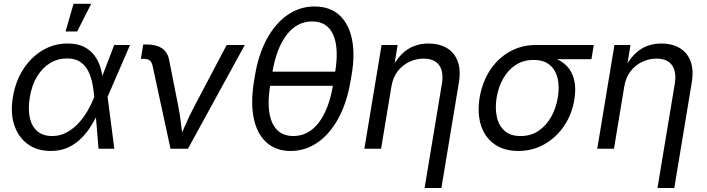

<svg xmlns="http://www.w3.org/2000/svg" viewBox="-20 -773 3677 998"><path d="M243.7 11.7Q172.9 11.7 123.8 -24.2Q74.7 -60.1 54 -123.3Q33.2 -186.5 46.9 -268.1Q60.5 -350.6 101.1 -413.3Q141.6 -476.1 201.2 -511.5Q260.7 -546.9 332 -546.9Q383.8 -546.9 418.2 -528.8Q452.6 -510.7 473.4 -481.2Q494.1 -451.7 503.7 -417Q513.2 -382.3 515.6 -349.1H546.9L539.1 -271L574.2 0H492.2L469.7 -271Q467.3 -302.2 460.7 -336.7Q454.1 -371.1 439.7 -401.4Q425.3 -431.6 398.4 -450.4Q371.6 -469.2 328.1 -469.2Q279.8 -469.2 239.7 -444.6Q199.7 -419.9 172.1 -374.3Q144.5 -328.6 134.8 -266.1Q125 -205.6 135 -160.6Q145 -115.7 174.3 -90.8Q203.6 -65.9 250.5 -65.9Q293 -65.9 328.1 -85.4Q363.3 -105 390.6 -135.5Q418 -166 437.7 -201.2Q457.5 -236.3 469.7 -268.1L573.7 -539.1H655.8L538.6 -268.1L521 -191.9H493.2Q478 -159.2 456.5 -123.5Q435.1 -87.9 405.3 -57.1Q375.5 -26.4 335.7 -7.3Q295.9 11.7 243.7 11.7ZM320.8 -609.4 362.3 -753.4H454.1L381.3 -609.4Z M866.2 0 773.4 -429.7Q769 -450.2 758.3 -458.7Q747.6 -467.3 724.6 -467.3H712.4L724.6 -542H739.3Q791 -542 821 -522.5Q851.1 -502.9 858.9 -462.4L906.7 -221.2Q916 -173.8 921.4 -126.5Q926.8 -79.1 932.6 -35.2H903.3Q924.8 -79.6 945.1 -126.7Q965.3 -173.8 990.7 -221.2L1158.2 -539.1H1252.4L957 0Z M1491.2 11.7Q1414.6 11.7 1365.5 -32.2Q1316.4 -76.2 1299.3 -156.5Q1282.2 -236.8 1299.8 -347.2L1305.2 -380.4Q1323.2 -489.3 1366.7 -569.8Q1410.2 -650.4 1473.9 -694.8Q1537.6 -739.3 1615.7 -739.3Q1693.8 -739.3 1743.2 -695.1Q1792.5 -650.9 1809.3 -570.3Q1826.2 -489.7 1807.1 -380.4L1801.3 -347.2Q1782.2 -235.8 1737.5 -155.3Q1692.9 -74.7 1629.6 -31.5Q1566.4 11.7 1491.2 11.7ZM1504.4 -65.9Q1583.5 -65.9 1637 -135.7Q1690.4 -205.6 1710.9 -331.5L1721.7 -396Q1742.7 -522 1712.2 -591.8Q1681.6 -661.6 1602.5 -661.6Q1523.4 -661.6 1470 -591.8Q1416.5 -522 1395.5 -396L1384.8 -331.5Q1363.8 -204.1 1395 -135Q1426.3 -65.9 1504.4 -65.9ZM1359.9 -327.1 1372.1 -400.4H1749L1736.8 -327.1Z M2014.2 -321.3 1960.9 0H1874L1963.4 -539.1H2046.9L2025.4 -408.7H2010.7Q2036.1 -458.5 2065.9 -489Q2095.7 -519.5 2131.1 -533.2Q2166.5 -546.9 2207 -546.9Q2261.7 -546.9 2301.3 -524.2Q2340.8 -501.5 2358.6 -455.8Q2376.5 -410.2 2364.7 -340.8L2274.4 204.1H2187L2276.4 -334Q2287.6 -398.4 2263.2 -433.3Q2238.8 -468.3 2181.6 -468.3Q2143.6 -468.3 2107.9 -451.7Q2072.3 -435.1 2047.1 -402.6Q2022 -370.1 2014.2 -321.3Z M2673.8 11.7Q2600.1 11.7 2550.3 -23.4Q2500.5 -58.6 2480.2 -121.1Q2460 -183.6 2473.1 -265.6Q2487.3 -348.1 2528.3 -409.7Q2569.3 -471.2 2630.4 -505.1Q2691.4 -539.1 2765.1 -539.1H3066.4L3054.2 -465.3H2826.7L2753.4 -461.4Q2700.2 -461.4 2660.4 -435.3Q2620.6 -409.2 2595.7 -365Q2570.8 -320.8 2561.5 -266.1Q2552.7 -212.4 2562.3 -166.7Q2571.8 -121.1 2602.3 -93.5Q2632.8 -65.9 2686 -65.9Q2739.7 -65.9 2779.8 -93.3Q2819.8 -120.6 2845.2 -166Q2870.6 -211.4 2879.4 -266.1Q2888.7 -321.3 2878.4 -365.5Q2868.2 -409.7 2837.4 -435.5Q2806.6 -461.4 2753.4 -461.4L2757.3 -488.3Q2811 -488.3 2854 -473.9Q2897 -459.5 2925.3 -430.7Q2953.6 -401.9 2964.4 -357.9Q2975.1 -314 2965.3 -254.9Q2952.6 -177.7 2911.6 -117.7Q2870.6 -57.6 2809.3 -22.9Q2748 11.7 2673.8 11.7Z M3224.6 -321.3 3171.4 0H3084.5L3173.8 -539.1H3257.3L3235.8 -408.7H3221.2Q3246.6 -458.5 3276.4 -489Q3306.2 -519.5 3341.6 -533.2Q3377 -546.9 3417.5 -546.9Q3472.2 -546.9 3511.7 -524.2Q3551.3 -501.5 3569.1 -455.8Q3586.9 -410.2 3575.2 -340.8L3484.9 204.1H3397.5L3486.8 -334Q3498 -398.4 3473.6 -433.3Q3449.2 -468.3 3392.1 -468.3Q3354 -468.3 3318.4 -451.7Q3282.7 -435.1 3257.6 -402.6Q3232.4 -370.1 3224.6 -321.3Z"/></svg>

Font: Inter 18pt
Style: Italic
Weight: 400
Italic angle: -9.3988°
Designer: Rasmus Andersson
Foundry: rsms
Version: Version 4.001;git-66647c0bb